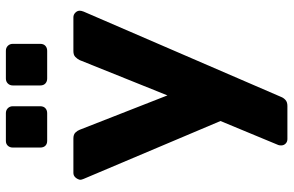

<svg xmlns="http://www.w3.org/2000/svg" viewBox="-188 -596 974 637"><g transform="rotate(-90 298.5 -277.0)"><path d="M156 190Q147 190 141 184Q135 178 135 169Q135 167 135.5 163.5Q136 160 138 156L216 -32L24 -486Q21 -493 21 -498Q23 -507 29 -513.5Q35 -520 44 -520H158Q171 -520 177.5 -513.5Q184 -507 187 -499L301 -208L418 -499Q422 -507 428.5 -513.5Q435 -520 448 -520H560Q569 -520 575.5 -513.5Q582 -507 582 -499Q582 -494 579 -486L296 169Q293 177 286 183.5Q279 190 266 190ZM357 -607Q347 -607 340.5 -613Q334 -619 334 -630V-721Q334 -731 340.5 -737.5Q347 -744 357 -744H449Q459 -744 465.5 -737.5Q472 -731 472 -721V-630Q472 -619 465.5 -613Q459 -607 449 -607ZM150 -607Q140 -607 134 -613Q128 -619 128 -630V-721Q128 -731 134 -737.5Q140 -744 150 -744H242Q252 -744 258.5 -737.5Q265 -731 265 -721V-630Q265 -619 258.5 -613Q252 -607 242 -607Z"/></g></svg>

Font: Rubik Light
Style: Bold
Weight: 700
Version: Version 2.104